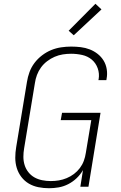

<svg xmlns="http://www.w3.org/2000/svg" viewBox="-20 -990 640 1018"><path d="M240 8Q211 8 183.5 2.5Q156 -3 133 -16.5Q110 -30 93.5 -51.5Q77 -73 69 -99Q61 -125 61 -153.5Q61 -182 66 -211L123 -556Q127 -582 136.5 -608Q146 -634 163 -656.5Q180 -679 203 -696.5Q226 -714 251.5 -724.5Q277 -735 304 -739Q331 -743 357 -743Q383 -743 408 -740Q433 -737 456 -728Q479 -719 498 -704Q517 -689 529.5 -668.5Q542 -648 546 -622.5Q550 -597 545 -572Q545 -570 544.5 -568.5Q544 -567 544 -565H502Q502 -566 502 -567.5Q502 -569 503 -570Q508 -600 498 -628Q488 -656 466.5 -674Q445 -692 416 -698.5Q387 -705 357 -705Q335 -705 313 -701.5Q291 -698 270 -689Q249 -680 230 -665.5Q211 -651 197.5 -632.5Q184 -614 176 -592.5Q168 -571 165 -549L108 -204Q104 -181 104 -158.5Q104 -136 110.5 -115Q117 -94 130.5 -77Q144 -60 162.5 -49.5Q181 -39 203.5 -34.5Q226 -30 249 -30Q249 -30 249 -30Q249 -30 249 -30Q249 -30 249 -30Q249 -30 249 -30Q271 -30 292 -33.5Q313 -37 333.5 -45.5Q354 -54 372 -67.5Q390 -81 403.5 -99Q417 -117 424.5 -137.5Q432 -158 435 -179L464 -353H302L309 -392H513L449 0H406L420 -88Q406 -64 386 -45Q366 -26 341.5 -13.5Q317 -1 291 3.5Q265 8 240 8ZM371 -803 344 -827 486 -970 518 -940Z"/></svg>

Font: Iosevka Curly XLtExObl
Style: Regular
Weight: 200
Width: 7
Italic angle: -9°
Monospace: yes
Designer: Belleve Invis
Foundry: Belleve Invis
Version: Version 11.0.1; ttfautohint (v1.8.3)